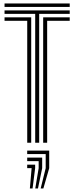

<svg xmlns="http://www.w3.org/2000/svg" viewBox="-20 -820 427 1103"><path d="M182.2 0V-740.4H6.1V-760.3H380.5V-740.4H205.1V0ZM136.4 0V-700.6H6.1V-720.5H159.3V0ZM228 0V-720.5H380.5V-700.6H250.9V0ZM6.1 -780.1V-800H380.5V-780.1ZM213.6 262.7 242.5 146V65.2H136.2V45H262.7V146L229.1 262.7ZM151.6 262.7 161.7 146H136.2V125.8H181.9V146L167.1 262.7ZM182.6 262.7 202.1 146V105.6H136.2V85.4H222.3V146L198.1 262.7Z"/></svg>

Font: Big Shoulders Inline Text Thin
Style: Regular
Weight: 100
Designer: Patric King
Foundry: XO Type Co
Version: Version 2.002